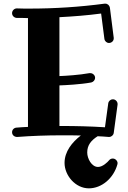

<svg xmlns="http://www.w3.org/2000/svg" viewBox="-20 -740 699 1050"><path d="M622 159C622 157 623 154 623 152C623 141 612 127 597 127C589 127 582 130 577 136C569 146 542 173 516 173C481 173 457 127 457 94C457 54 478 28 514 5C534 6 554 7 575 9H576C589 9 600 0 602 -13L623 -168V-172C623 -183 613 -197 597 -197C585 -197 574 -188 572 -175L554 -44C475 -49 396 -51 319 -51H305V-273C336 -274 419 -278 479 -289C491 -292 500 -302 500 -315C500 -328 488 -340 474 -340H469C415 -330 337 -325 305 -324V-646C382 -650 458 -656 533 -666L551 -527C553 -514 564 -505 576 -505C589 -505 602 -515 602 -530V-533L581 -698C579 -710 569 -720 556 -720H552C417 -702 280 -693 142 -693C119 -693 96 -693 72 -694C58 -694 46 -682 46 -668C46 -654 57 -643 71 -642C92 -642 112 -642 133 -641V-46C112 -45 91 -44 70 -42C56 -41 46 -30 46 -17C46 -2 57 8 72 9H74C153 3 235 0 319 0C353 0 387 0 422 1C374 38 333 89 333 151C333 219 392 290 466 290C536 290 601 235 622 159Z"/></svg>

Font: Ribeye
Style: Regular
Weight: 400
Designer: Astigmatic (AOETI)
Foundry: Astigmatic (AOETI)
Version: Version 1.000